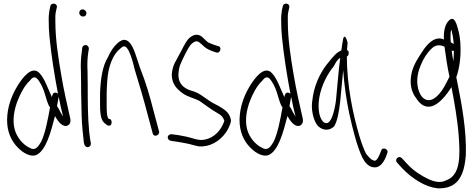

<svg xmlns="http://www.w3.org/2000/svg" viewBox="-20 -760 2581 1044"><path d="M20 -135C13 -65 32 -11 64 28C92 62 138 97 177 83C230 59 256 -40 279 -129C290 -109 313 -73 339 -75C358 -77 367 -95 362 -116C345 -191 326 -273 312 -358C297 -447 281 -546 281 -644C280 -666 281 -684 284 -697L289 -720C294 -743 258 -748 254 -727L249 -705C246 -688 244 -668 245 -643C245 -620 246 -592 249 -560C259 -457 277 -347 295 -252C295 -251 295 -250 296 -249C293 -253 289 -255 285 -256C268 -259 265 -245 262 -232C240 -280 222 -334 195 -362C154 -407 101 -336 75 -293C49 -250 26 -197 20 -135ZM60 -56C46 -108 58 -165 74 -208C90 -250 114 -296 142 -321C153 -337 168 -347 182 -332C196 -318 213 -285 221 -259L235 -213C239 -201 244 -186 252 -176C240 -108 225 -31 203 12C186 41 170 62 140 43C105 27 71 -14 60 -56ZM290 -183 299 -234C307 -196 314 -160 323 -126C318 -134 313 -142 308 -151C303 -162 297 -174 290 -183Z M411 -690C411 -679 421 -670 432 -670C443 -670 450 -677 450 -688C450 -699 440 -709 429 -709C418 -709 411 -701 411 -690ZM420 -370C420 -347 421 -324 421 -298C421 -272 421 -245 422 -216L424 -128C425 -88 432 -15 436 15L439 26C440 31 443 34 447 37C460 47 477 33 474 18L472 8C471 1 468 -16 465 -43C457 -123 457 -214 457 -298C457 -324 456 -348 456 -371C454 -408 455 -445 460 -475L463 -494C464 -499 462 -504 459 -508C449 -521 430 -515 427 -500L425 -480C420 -448 418 -410 420 -370Z M524 -190C524 -150 527 -108 548 -91C558 -82 564 -77 570 -77H576C582 -77 587 -85 587 -95C587 -105 582 -113 576 -113H572C560 -123 560 -158 560 -190V-253C561 -274 561 -295 563 -318C568 -401 595 -465 633 -495C647 -507 656 -515 670 -499C677 -491 684 -477 691 -458C699 -436 706 -410 713 -380C739 -294 755 -243 784 -133L810 -36C815 -11 849 -23 845 -45L819 -142C790 -254 775 -305 741 -392C723 -444 709 -501 685 -528C663 -552 643 -545 621 -527C599 -508 581 -481 567 -449C537 -401 527 -331 524 -253Z M899 -26C886 -17 893 2 907 5L923 8C951 11 970 16 990 19C1013 23 1039 32 1062 36C1119 40 1173 10 1208 -39C1219 -55 1234 -83 1236 -104C1232 -138 1211 -158 1186 -173C1176 -180 1164 -187 1149 -194C1108 -214 1077 -247 1039 -261L1008 -271C979 -283 950 -305 950 -353C953 -401 961 -412 985 -462C1001 -494 1013 -514 1022 -522C1036 -534 1048 -540 1062 -531L1080 -516C1094 -501 1110 -491 1134 -482L1155 -475C1177 -466 1189 -505 1167 -509L1145 -516C1132 -521 1120 -525 1111 -530C1097 -540 1087 -554 1073 -564C1051 -577 1031 -571 1010 -554C998 -544 984 -520 966 -484C938 -428 918 -411 914 -354C914 -300 947 -272 973 -253C1000 -233 1035 -227 1065 -211C1093 -192 1127 -165 1166 -143C1184 -133 1193 -123 1200 -103C1183 -51 1143 -10 1094 -1C1057 7 1025 -11 993 -17C974 -20 953 -26 928 -28L913 -30C908 -31 903 -29 899 -26Z M1284 -135C1277 -65 1296 -11 1328 28C1356 62 1402 97 1441 83C1494 59 1520 -40 1543 -129C1554 -109 1577 -73 1603 -75C1622 -77 1631 -95 1626 -116C1609 -191 1590 -273 1576 -358C1561 -447 1545 -546 1545 -644C1544 -666 1545 -684 1548 -697L1553 -720C1558 -743 1522 -748 1518 -727L1513 -705C1510 -688 1508 -668 1509 -643C1509 -620 1510 -592 1513 -560C1523 -457 1541 -347 1559 -252C1559 -251 1559 -250 1560 -249C1557 -253 1553 -255 1549 -256C1532 -259 1529 -245 1526 -232C1504 -280 1486 -334 1459 -362C1418 -407 1365 -336 1339 -293C1313 -250 1290 -197 1284 -135ZM1324 -56C1310 -108 1322 -165 1338 -208C1354 -250 1378 -296 1406 -321C1417 -337 1432 -347 1446 -332C1460 -318 1477 -285 1485 -259L1499 -213C1503 -201 1508 -186 1516 -176C1504 -108 1489 -31 1467 12C1450 41 1434 62 1404 43C1369 27 1335 -14 1324 -56ZM1554 -183 1563 -234C1571 -196 1578 -160 1587 -126C1582 -134 1577 -142 1572 -151C1567 -162 1561 -174 1554 -183Z M1676 -175C1678 -136 1690 -96 1709 -75C1733 -51 1770 -46 1797 -73C1815 -102 1824 -156 1830 -210C1836 -265 1840 -323 1846 -378C1852 -296 1863 -219 1879 -143C1897 -60 1922 38 1950 96C1964 124 1981 141 1999 147C2043 161 2065 124 2078 94L2086 72C2095 49 2057 37 2053 59L2044 80C2039 93 2033 103 2026 110C2023 114 2017 115 2010 112C1999 109 1986 96 1970 75C1958 51 1946 19 1934 -21C1899 -140 1866 -296 1866 -453C1872 -455 1876 -461 1876 -471C1877 -480 1873 -485 1867 -488C1868 -505 1869 -518 1870 -529C1862 -559 1852 -572 1846 -549C1844 -538 1838 -504 1836 -486C1835 -485 1835 -485 1834 -485C1808 -473 1793 -454 1767 -422C1729 -378 1694 -311 1682 -240C1678 -216 1675 -194 1676 -175ZM1717 -234C1729 -298 1761 -359 1795 -400C1806 -420 1814 -437 1830 -445C1820 -375 1815 -291 1807 -216C1802 -173 1780 -55 1735 -100C1711 -128 1708 -185 1717 -234Z M2134 112C2134 117 2136 121 2139 124L2167 155C2223 213 2293 257 2359 264C2468 268 2505 197 2513 81C2517 -52 2491 -191 2468 -306L2465 -321C2464 -326 2462 -333 2461 -340C2477 -383 2486 -445 2484 -503C2484 -539 2478 -576 2471 -600C2464 -625 2452 -674 2425 -652C2400 -632 2391 -590 2394 -545C2346 -568 2302 -520 2278 -482C2257 -450 2229 -411 2218 -362C2206 -307 2216 -260 2243 -226C2265 -191 2296 -168 2338 -186C2372 -201 2406 -241 2435 -286C2450 -209 2468 -106 2474 -24C2482 83 2486 192 2407 220C2375 238 2337 227 2308 213C2272 196 2228 169 2194 131L2165 100C2162 97 2157 94 2152 94C2143 94 2134 102 2134 112ZM2250 -297C2245 -342 2256 -377 2268 -406C2282 -442 2304 -475 2328 -497C2350 -517 2372 -518 2397 -506C2403 -460 2413 -392 2424 -343L2416 -327C2392 -277 2366 -237 2332 -220C2287 -201 2257 -244 2250 -297ZM2430 -573C2430 -583 2431 -592 2434 -599C2440 -576 2445 -553 2447 -520C2442 -523 2437 -528 2431 -530C2430 -545 2429 -560 2430 -573ZM2436 -485C2440 -483 2444 -483 2448 -484C2448 -466 2447 -447 2445 -427C2441 -448 2438 -468 2436 -485Z"/></svg>

Font: Stray Cat
Style: SuCn
Weight: 400
Version: Version 1.0